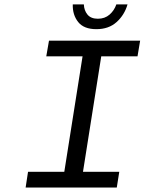

<svg xmlns="http://www.w3.org/2000/svg" viewBox="-20 -843 650 863"><path d="M413.1 -711.9Q356.9 -711.9 331.3 -744.1Q305.7 -776.4 307.1 -823.2H356.9Q357.9 -795.9 373.3 -777.3Q388.7 -758.8 419.9 -758.8Q451.2 -758.8 472.4 -777.3Q493.7 -795.9 502.9 -823.2H553.2Q539.6 -775.9 504.2 -743.9Q468.8 -711.9 413.1 -711.9ZM95.2 0 106 -70.8H269L351.1 -589.8H188L200.2 -660.2H609.9L598.1 -589.8H435.1L353 -70.8H516.1L504.9 0Z"/></svg>

Font: Office Code Pro D Italic
Style: Regular
Weight: 400
Italic angle: -9°
Designer: Nathan Rutzky & Paul D. Hunt
Foundry: Adobe Systems Incorporated
Version: Version 1.004;PS 001.004;hotconv 1.0.70;makeotf.lib2.5.58329